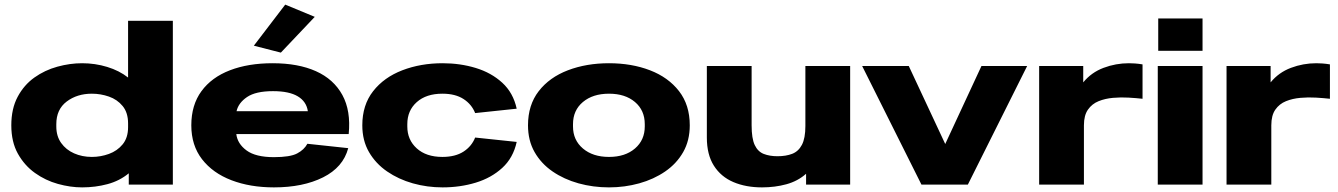

<svg xmlns="http://www.w3.org/2000/svg" viewBox="-20 -800 5797 832"><path d="M336 12Q285 12 231 -3Q177 -18 131.5 -50.5Q86 -83 57.5 -134Q29 -185 29 -257Q29 -329 56.5 -380.5Q84 -432 129 -464Q174 -496 228.5 -511Q283 -526 336 -526Q392 -526 444.5 -510Q497 -494 535 -464V-710H729V0H538V-49Q498 -16 445.5 -2Q393 12 336 12ZM224 -252Q224 -210 245 -180.5Q266 -151 301 -135.5Q336 -120 378 -120Q416 -120 452 -133Q488 -146 511.5 -174.5Q535 -203 535 -249V-265Q535 -312 511.5 -340.5Q488 -369 452 -381.5Q416 -394 378 -394Q314 -394 269 -360Q224 -326 224 -262Z M1167 12Q1064 12 983 -19Q902 -50 855.5 -110Q809 -170 809 -257Q809 -345 853 -405Q897 -465 976.5 -495.5Q1056 -526 1161 -526Q1272 -526 1349 -491.5Q1426 -457 1463.5 -388.5Q1501 -320 1491 -219H1004Q1009 -177 1048.5 -148Q1088 -119 1167 -119Q1237 -119 1267.5 -135Q1298 -151 1312 -177L1489 -158Q1467 -75 1380 -31.5Q1293 12 1167 12ZM1163 -405Q1088 -405 1050.5 -379.5Q1013 -354 1005 -318H1314Q1308 -360 1270.5 -382.5Q1233 -405 1163 -405ZM1197 -572 1080 -602 1216 -780 1344 -727Z M1898 12Q1831 12 1769 -5.5Q1707 -23 1657.5 -57Q1608 -91 1579 -141Q1550 -191 1550 -257Q1550 -345 1597 -405Q1644 -465 1723.5 -495.5Q1803 -526 1898 -526Q1974 -526 2041.5 -505.5Q2109 -485 2156.5 -441.5Q2204 -398 2219 -329L2039 -310Q2024 -348 1988.5 -371Q1953 -394 1897 -394Q1827 -394 1786 -357.5Q1745 -321 1745 -262V-252Q1745 -194 1786 -157Q1827 -120 1897 -120Q1953 -120 1988.5 -143Q2024 -166 2039 -204L2219 -185Q2204 -116 2156.5 -72.5Q2109 -29 2041.5 -8.5Q1974 12 1898 12Z M2619 12Q2550 12 2487 -5.5Q2424 -23 2374.5 -57Q2325 -91 2296.5 -141Q2268 -191 2268 -257Q2268 -345 2314.5 -405Q2361 -465 2441 -495.5Q2521 -526 2619 -526Q2717 -526 2796.5 -495.5Q2876 -465 2922.5 -405Q2969 -345 2969 -257Q2969 -191 2940.5 -141Q2912 -91 2862.5 -57Q2813 -23 2750 -5.5Q2687 12 2619 12ZM2619 -120Q2689 -120 2731.5 -156.5Q2774 -193 2774 -252V-262Q2774 -322 2731.5 -358Q2689 -394 2619 -394Q2549 -394 2506 -358Q2463 -322 2463 -262V-252Q2463 -193 2506 -156.5Q2549 -120 2619 -120Z M3282 12Q3212 12 3158 -11Q3104 -34 3073.5 -82Q3043 -130 3043 -204V-514H3237V-257Q3237 -200 3250.5 -171.5Q3264 -143 3289.5 -133Q3315 -123 3349 -123Q3386 -123 3413 -133.5Q3440 -144 3455 -172.5Q3470 -201 3470 -254V-514H3664V0H3473V-47Q3437 -15 3387.5 -1.5Q3338 12 3282 12Z M3973 0 3716 -514H3918L4076 -176L4233 -514H4431L4174 0Z M4483 0V-514H4674V-443Q4709 -486 4762 -506Q4815 -526 4872 -526Q4883 -526 4898 -525Q4913 -524 4931 -521V-372Q4904 -375 4870.5 -377Q4837 -379 4803 -376Q4769 -373 4740.5 -361.5Q4712 -350 4694.5 -325Q4677 -300 4677 -257V0Z M4999 -580V-720H5191V-580ZM4997 0V-514H5191V0Z M5295 0V-514H5486V-443Q5521 -486 5574 -506Q5627 -526 5684 -526Q5695 -526 5710 -525Q5725 -524 5743 -521V-372Q5716 -375 5682.5 -377Q5649 -379 5615 -376Q5581 -373 5552.5 -361.5Q5524 -350 5506.5 -325Q5489 -300 5489 -257V0Z"/></svg>

Font: Special Gothic Expanded One
Style: Regular
Weight: 400
Designer: Alistair McCready
Foundry: Monolith
Version: Version 1.010; ttfautohint (v1.8.4.7-5d5b)